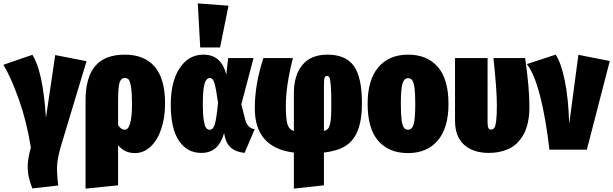

<svg xmlns="http://www.w3.org/2000/svg" viewBox="-40 -873 3577 1120"><path d="M148.9 -553.2Q210.4 -458 228 -186L282.2 -551.8L464.8 -516.1L317.9 -28.8Q297.9 38.6 293.7 83Q289.6 127.4 299.8 209L148.9 226.1Q123.5 164.1 121.6 111.3Q119.6 58.6 140.1 -12.2Q115.7 -165 69.8 -293.7Q23.9 -422.4 -20 -495.1Z M688 -554.2Q802.2 -554.2 862.5 -483.9Q922.9 -413.6 922.9 -269Q922.9 -187 900.6 -120.8Q878.4 -54.7 838.1 -17.3Q797.9 20 747.1 20Q684.6 20 648.9 -26.9V208L459 227.1V-287.1Q459 -420.4 514.9 -487.3Q570.8 -554.2 688 -554.2ZM687 -116.2Q730 -116.2 730 -266.1Q730 -331.5 724.1 -366.2Q718.3 -400.9 710.2 -409.4Q702.1 -418 688 -418Q666 -418 657.5 -391.1Q648.9 -364.3 648.9 -286.1V-143.1Q666.5 -116.2 687 -116.2Z M1113.8 -853 1293 -839.8 1243.7 -596.2H1127.9ZM1147 -554.2Q1202.6 -554.2 1235.6 -522.2Q1268.6 -490.2 1279.8 -437L1291 -534.2H1439L1367.7 -264.2L1391.1 -172.9Q1403.3 -126 1445.8 -119.1L1386.7 19Q1336.9 13.2 1309.1 -9.5Q1281.2 -32.2 1272 -75.2L1267.1 -96.2Q1250 -37.1 1217.5 -9Q1185.1 19 1133.8 19Q1051.8 19 1003.9 -51.8Q956.1 -122.6 956.1 -263.2Q956.1 -397 1008.1 -475.6Q1060.1 -554.2 1147 -554.2ZM1184.1 -418Q1163.1 -418 1153.1 -383.8Q1143.1 -349.6 1143.1 -263.2Q1143.1 -205.1 1148.7 -171.4Q1154.3 -137.7 1162.4 -127Q1170.4 -116.2 1183.1 -116.2Q1203.6 -116.2 1213.1 -147.9Q1222.7 -179.7 1231.9 -273.9Q1219.7 -359.9 1210.9 -388.9Q1202.1 -418 1184.1 -418Z M2071.3 -271Q2071.3 -172.4 2046.9 -111.6Q2022.5 -50.8 1975.3 -21.5Q1928.2 7.8 1849.6 17.1V208L1674.3 227.1V17.1Q1446.3 -11.2 1446.3 -241.2Q1446.3 -382.3 1496.6 -534.2H1668.5Q1627.4 -372.6 1627.4 -255.9Q1627.4 -180.2 1636.5 -149.2Q1645.5 -118.2 1674.3 -108.9V-329.1Q1674.3 -433.6 1723.6 -493.9Q1772.9 -554.2 1870.6 -554.2Q1976.6 -554.2 2023.9 -488.3Q2071.3 -422.4 2071.3 -271ZM1849.6 -108.9Q1863.8 -112.8 1871.6 -120.4Q1879.4 -127.9 1884.5 -146.5Q1889.6 -165 1891.1 -192.6Q1892.6 -220.2 1892.6 -269Q1892.6 -339.8 1889.4 -376Q1886.2 -412.1 1881.6 -421.1Q1877 -430.2 1867.7 -430.2Q1856.4 -430.2 1853 -418Q1849.6 -405.8 1849.6 -367.2Z M2576.2 -266.1Q2576.2 -127 2513.7 -53.5Q2451.2 20 2340.3 20Q2229 20 2166.7 -51Q2104.5 -122.1 2104.5 -268.1Q2104.5 -407.2 2167 -480.7Q2229.5 -554.2 2340.3 -554.2Q2451.2 -554.2 2513.7 -482.9Q2576.2 -411.6 2576.2 -266.1ZM2340.3 -417Q2316.9 -417 2307.6 -384.8Q2298.3 -352.5 2298.3 -268.1Q2298.3 -208 2302.5 -175Q2306.6 -142.1 2315.4 -129.2Q2324.2 -116.2 2340.3 -116.2Q2363.8 -116.2 2373 -148.4Q2382.3 -180.7 2382.3 -266.1Q2382.3 -325.7 2378.2 -358.4Q2374 -391.1 2365.2 -404.1Q2356.4 -417 2340.3 -417Z M3023.4 -534.2Q3048.3 -360.8 3048.3 -251Q3048.3 -199.2 3039.1 -157.5Q3029.8 -115.7 3012.9 -86.7Q2996.1 -57.6 2974.4 -36.6Q2952.6 -15.6 2925.3 -3.7Q2897.9 8.3 2870.1 13.7Q2842.3 19 2811.5 19Q2720.7 19 2667.5 -28.3Q2614.3 -75.7 2614.3 -168.9V-534.2H2804.2V-159.2Q2804.2 -133.8 2809.3 -125.5Q2814.5 -117.2 2825.2 -117.2Q2837.4 -117.2 2844.2 -128.4Q2851.1 -139.6 2854.7 -170.9Q2858.4 -202.1 2858.4 -258.8Q2858.4 -350.1 2838.4 -534.2Z M3201.2 -554.2Q3231.9 -510.3 3253.9 -405.8Q3275.9 -301.3 3280.3 -149.9L3334 -553.2L3517.1 -517.1L3383.3 0H3165Q3144.5 -179.7 3110.8 -311.8Q3077.1 -443.8 3033.2 -499Z"/></svg>

Font: Fira Sans Compressed Heavy
Style: Regular
Weight: 900
Width: 1
Designer: Carrois Corporate & Edenspiekermann AG
Foundry: Carrois Corporate GbR & Edenspiekermann AG
Version: Version 4.203;PS 004.203;hotconv 1.0.88;makeotf.lib2.5.64775